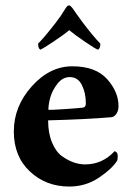

<svg xmlns="http://www.w3.org/2000/svg" viewBox="-20 -682 489 711"><path d="M342.8 -498Q335 -500 295.4 -526.9Q255.9 -553.7 236.3 -570.3Q216.8 -553.7 178.7 -528.3Q140.6 -502.9 129.9 -498Q121.1 -502 121.1 -520.5Q144.5 -543.9 185.5 -596.7Q206.1 -623 223.6 -652.3Q229.5 -662.1 236.3 -662.1Q240.2 -662.1 248 -652.3Q251 -648.4 262.7 -631.3Q274.4 -614.3 284.2 -601.6Q327.1 -544.9 351.6 -520.5Q351.6 -502 342.8 -498ZM159.2 -275.4Q166 -274.4 216.8 -277.8Q267.6 -281.2 285.2 -283.2Q297.9 -284.2 297.9 -298.8Q297.9 -337.9 283.2 -367.2Q268.6 -396.5 238.3 -396.5Q211.9 -396.5 192.9 -372.1Q173.8 -347.7 166.5 -321.8Q159.2 -295.9 159.2 -275.4ZM158.2 -236.3Q158.2 -188.5 172.9 -153.8Q187.5 -119.1 210.4 -103Q233.4 -86.9 254.4 -80.1Q275.4 -73.2 294.9 -73.2Q359.4 -73.2 404.3 -122.1Q416 -119.1 416 -104.5Q416 -89.8 413.1 -85.9Q393.6 -55.7 345.2 -23.4Q296.9 8.8 236.3 8.8Q150.4 8.8 90.8 -46.9Q31.2 -102.5 31.2 -195.3Q31.2 -288.1 97.7 -362.3Q164.1 -436.5 248 -436.5Q334 -436.5 376.5 -389.2Q418.9 -341.8 418.9 -289.1Q418.9 -272.5 411.1 -260.7Q403.3 -249 392.6 -248Q304.7 -240.2 158.2 -236.3Z"/></svg>

Font: Crimson
Style: Bold
Weight: 700
Version: Version 0.8 ; ttfautohint (v1.00) -l 8 -r 50 -G 200 -x 14 -D